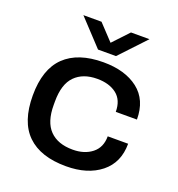

<svg xmlns="http://www.w3.org/2000/svg" viewBox="-133 -833 885 955"><g transform="rotate(20 309.5 -356.0)"><path d="M146 -724H242L320 -641L398 -724H496L368 -588H273ZM321 12Q186 12 116 -56Q46 -124 46 -263Q46 -402 116.5 -470Q187 -538 321 -538Q436 -538 505 -484.5Q574 -431 574 -327H462Q462 -389 423 -419.5Q384 -450 320 -450Q245 -450 202.5 -407Q160 -364 160 -272V-254Q160 -164 202.5 -120.5Q245 -77 324 -77Q386 -77 426 -108.5Q466 -140 466 -199H574Q574 -99 504.5 -43.5Q435 12 321 12Z"/></g></svg>

Font: Archivo SemiExpanded Medium
Style: Regular
Weight: 500
Width: 6
Designer: Hector Gatti
Foundry: Omnibus-Type
Version: Version 2.001; ttfautohint (v1.8.3)